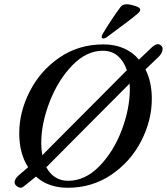

<svg xmlns="http://www.w3.org/2000/svg" viewBox="-20 -874 789 908"><path d="M730 -605 668 -546Q698 -486 698 -407Q698 -305 648 -207.5Q598 -110 507 -48Q416 14 300 14Q209 14 150 -39L107 -4Q86 14 80 14Q69 14 59 6Q49 -2 49 -11Q49 -26 65 -42L113 -83Q71 -149 71 -243Q71 -345 121 -442.5Q171 -540 261.5 -602Q352 -664 469 -664Q523 -664 565.5 -645.5Q608 -627 637 -592L699 -651Q715 -665 726 -665Q735 -665 742 -658.5Q749 -652 749 -643Q749 -624 730 -605ZM175 -197Q175 -170 180 -140L580 -542Q566 -584 537.5 -609Q509 -634 466 -634Q389 -634 322 -565Q255 -496 215 -393Q175 -290 175 -197ZM594 -453Q594 -470 593 -479L199 -83Q215 -53 241 -36Q267 -19 302 -19Q382 -19 449 -87Q516 -155 555 -257Q594 -359 594 -453ZM461 -699Q461 -707 467 -716Q507 -783 550 -841Q560 -854 579 -854Q594 -854 619 -846Q644 -838 643 -828Q643 -819 629 -808Q606 -788 574.5 -765Q543 -742 533 -734L490 -702Q478 -692 469 -692Q461 -692 461 -699Z"/></svg>

Font: EB Garamond Medium
Style: Italic
Weight: 500
Italic angle: -17.2°
Designer: Georg Duffner and Octavio Pardo
Foundry: Georg Duffner
Version: Version 1.000